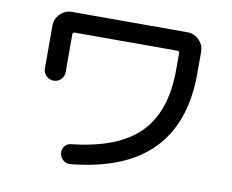

<svg xmlns="http://www.w3.org/2000/svg" viewBox="-81 -824 1162 960"><g transform="rotate(10 500.0 -344.5)"><path d="M125 -418V-634.8Q125 -669.9 149.9 -694.8Q174.8 -719.7 210 -719.7H794.9Q830.1 -719.7 855 -694.8Q879.9 -669.9 879.9 -634.8V-525.4Q879.9 -21.5 334 31.2Q312.5 33.2 296.9 20Q281.2 6.8 278.3 -13.7Q275.4 -33.2 287.1 -49.3Q298.8 -65.4 318.4 -67.4Q555.7 -92.8 664.1 -203.1Q772.5 -313.5 772.5 -525.4V-609.4Q772.5 -620.1 760.7 -620.1H241.2Q230.5 -620.1 230.5 -609.4V-418Q230.5 -395.5 215.3 -380.4Q200.2 -365.2 178.2 -365.2Q156.2 -365.2 140.6 -380.9Q125 -396.5 125 -418Z"/></g></svg>

Font: Rounded-X Mgen+ 1m medium
Style: Regular
Weight: 500
Designer: [Source Han Sans]
Ryoko NISHIZUKA  (kana & ideographs); Paul D. Hunt (Latin, Greek & Cyrillic); Wenlong ZHANG  (bopomofo
Version: Version 1.059.20150602